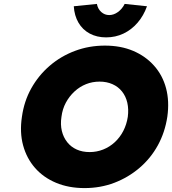

<svg xmlns="http://www.w3.org/2000/svg" viewBox="-20 -951 879 981"><path d="M412 10Q331 10 266.5 -17Q202 -44 159 -93Q116 -142 98 -208.5Q80 -275 92 -354Q103 -434 140 -500Q177 -566 234 -615Q291 -664 363 -691Q435 -718 516 -718Q597 -718 660.5 -691Q724 -664 767.5 -615Q811 -566 828.5 -500Q846 -434 835 -355Q823 -275 786.5 -208.5Q750 -142 692.5 -93Q635 -44 564 -17Q493 10 412 10ZM438 -174Q474 -174 507 -187Q540 -200 566.5 -224.5Q593 -249 610 -282Q627 -315 633 -354Q638 -393 630.5 -426Q623 -459 603.5 -483.5Q584 -508 554.5 -521Q525 -534 489 -534Q452 -534 419.5 -521Q387 -508 360.5 -483.5Q334 -459 316.5 -426.5Q299 -394 294 -354Q288 -315 296 -282Q304 -249 323.5 -224.5Q343 -200 372 -187Q401 -174 438 -174ZM522 -760Q475 -760 438.5 -779.5Q402 -799 381 -835Q360 -871 357 -919L475 -931Q480 -905 497.5 -889.5Q515 -874 538 -874Q561 -874 582.5 -889.5Q604 -905 617 -931L731 -919Q714 -871 683 -835Q652 -799 611 -779.5Q570 -760 522 -760Z"/></svg>

Font: Lexend ExtBd
Style: Italic
Weight: 800
Italic angle: -8.13011°
Designer: Bonnie Shaver-Troup, Thomas Jockin
Foundry: Lexend
Version: Version 1.007